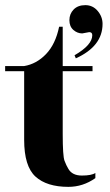

<svg xmlns="http://www.w3.org/2000/svg" viewBox="-20 -717 428 747"><path d="M224 -440V-196Q224 -110 231 -91.5Q238 -73 246 -60Q261 -34 298.5 -34Q336 -34 351 -44V-24Q303 10 246 10Q162 10 118 -30Q74 -70 74 -173V-440H0V-460H74Q122 -468 159 -506.5Q196 -545 210 -613H224V-460H340V-440ZM327 -592 300 -587Q281 -587 265.5 -600.5Q250 -614 250 -638.5Q250 -663 266.5 -680Q283 -697 312 -697Q341 -697 360 -674.5Q379 -652 379 -624Q379 -537 275 -490L270 -502Q339 -542 339 -580Q339 -592 327 -592Z"/></svg>

Font: Rozha One
Style: Regular
Weight: 400
Designer: Tim Donaldson, Indian Type Foundry
Foundry: Indian Type Foundry
Version: Version 1.301;PS 1.0;hotconv 1.0.78;makeotf.lib2.5.61930; tt